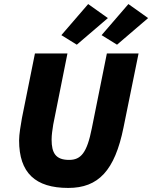

<svg xmlns="http://www.w3.org/2000/svg" viewBox="-20 -913 749 945"><path d="M316 12C464 12 545 -73 588 -286L662 -650H506L432 -282C408 -160 378 -126 320 -126C254 -126 234 -160 234 -226C234 -250 238 -274 242 -300L312 -650H152L88 -332C82 -298 74 -252 74 -222C74 -62 154 12 316 12ZM358 -693 511 -824 414 -893 282 -740ZM556 -693 709 -824 612 -893 480 -740Z"/></svg>

Font: Source Sans Pro Black
Style: Italic
Weight: 900
Italic angle: -11°
Designer: Paul D. Hunt
Foundry: Adobe Systems Incorporated
Version: Version 3.006;hotconv 1.0.111;makeotfexe 2.5.65597